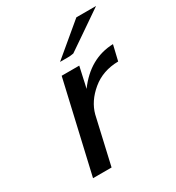

<svg xmlns="http://www.w3.org/2000/svg" viewBox="-163 -769 797 870"><g transform="rotate(-30 235.5 -334.5)"><path d="M203 -531 368 -669H471Q418 -632 353 -588Q288 -544 274 -534Q259 -531 244 -531ZM69 0 178 -473H270L256 -410Q255 -406 253 -396L246 -365Q328 -477 451 -481L432 -401Q351 -400 294.5 -353Q238 -306 222 -245L166 0Z"/></g></svg>

Font: Coval
Style: Italic
Weight: 400
Foundry: Context Ltd
Version: Version 001.000